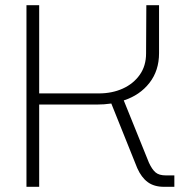

<svg xmlns="http://www.w3.org/2000/svg" viewBox="-20 -720 720 740"><path d="M82 0V-700H131V-360H361Q412 -360 453 -378.5Q494 -397 518.5 -431.5Q543 -466 543 -514L544 -700H593V-515Q593 -448 556 -400.5Q519 -353 457 -333L554 -93Q566 -67 579.5 -55.5Q593 -44 619 -44H652V0H612Q574 0 549.5 -18Q525 -36 509 -72L409 -321Q395 -319 381 -318Q367 -317 352 -317H131V0Z"/></svg>

Font: MuseoModerno Thin ExtraLight
Style: Regular
Weight: 250
Version: Version 1.002